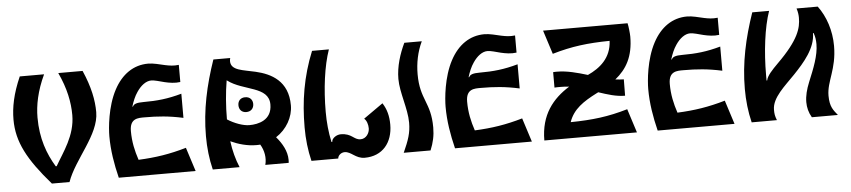

<svg xmlns="http://www.w3.org/2000/svg" viewBox="-43 -963 5436 1227"><g transform="rotate(-5 2675.0 -350.0)"><path d="M40 -428C40 -285 103 -168 249 0H362C412 -143 571 -285 571 -430C571 -507 554 -593 507 -700H351C399 -598 417 -507 417 -425C417 -293 338 -194 289 -108H283C232 -192 194 -293 194 -428C194 -507 212 -598 260 -700H104C57 -593 40 -507 40 -428Z M1122 -153C1015 -122 925 -108 814 -103C794 -163 781 -221 781 -290C781 -372 834 -370 876 -370C960 -370 1031 -365 1123 -345V-500C1034 -475 965 -468 876 -468C836 -468 815 -462 808 -445H804C814 -478 827 -510 845 -536C871 -575 905 -601 938 -601C960 -601 991 -591 1023 -583C1053 -576 1088 -570 1123 -575V-685C1089 -681 1065 -685 1036 -691C1000 -699 962 -710 928 -710C834 -710 758 -657 708 -563C652 -458 641 -321 641 -269C641 -178 656 -89 678 0H1171Z M1814 -365C1814 -522 1707 -575 1609 -598C1529 -617 1451 -619 1451 -680C1451 -686 1452 -693 1454 -700H1346C1291 -540 1256 -384 1256 -216C1256 -142 1264 -69 1281 0H1453C1431 -52 1416 -110 1408 -170C1458 -147 1515 -131 1571 -131C1580 -131 1588 -131 1597 -132C1621 -93 1630 -44 1618 0H1768C1769 -7 1769 -13 1769 -20C1769 -74 1740 -126 1702 -170C1771 -214 1814 -290 1814 -365ZM1399 -311C1399 -398 1406 -483 1419 -560L1422 -558C1520 -484 1684 -500 1684 -382C1684 -281 1596 -262 1539 -262C1500 -262 1444 -282 1399 -311ZM1527 -442C1496 -442 1480 -421 1480 -395C1480 -368 1496 -347 1527 -347C1558 -347 1575 -368 1575 -395C1575 -421 1558 -442 1527 -442Z M2273 -239C2289 -226 2297 -199 2297 -175C2297 -145 2275 -110 2239 -110C2195 -110 2187 -153 2115 -153C2089 -153 2057 -133 2057 -109H2052C2038 -172 2032 -238 2032 -304C2032 -451 2051 -597 2087 -700H1979C1914 -540 1889 -384 1889 -216C1889 -142 1897 -69 1914 0H2086C2086 -16 2104 -37 2130 -37C2172 -37 2197 10 2255 10C2370 10 2436 -72 2436 -187C2436 -242 2424 -287 2398 -327Z M2683 -700C2652 -635 2638 -563 2638 -492C2638 -327 2708 -308 2708 -145C2708 -93 2698 -48 2678 0H2506C2541 -78 2557 -123 2557 -189C2557 -279 2513 -385 2513 -473C2513 -553 2539 -633 2571 -700Z M3279 -153C3172 -122 3082 -108 2971 -103C2951 -163 2938 -221 2938 -290C2938 -372 2991 -370 3033 -370C3117 -370 3188 -365 3280 -345V-500C3191 -475 3122 -468 3033 -468C2993 -468 2972 -462 2965 -445H2961C2971 -478 2984 -510 3002 -536C3028 -575 3062 -601 3095 -601C3117 -601 3148 -591 3180 -583C3210 -576 3245 -570 3280 -575V-685C3246 -681 3222 -685 3193 -691C3157 -699 3119 -710 3085 -710C2991 -710 2915 -657 2865 -563C2809 -458 2798 -321 2798 -269C2798 -178 2813 -89 2835 0H3328Z M3586 -102C3614 -184 3680 -227 3766 -271L3778 -277C3835 -258 3890 -240 3947 -240L3948 -345C3930 -345 3912 -347 3894 -349C3967 -408 4013 -485 4013 -614C4013 -632 4008 -681 4003 -700H3461L3510 -547C3636 -584 3738 -596 3879 -598C3874 -488 3801 -429 3722 -393C3656 -413 3590 -431 3528 -431C3519 -431 3510 -431 3502 -430V-331C3513 -332 3523 -332 3543 -332C3561 -332 3579 -331 3596 -329C3489 -262 3408 -166 3408 0H4002L3953 -153C3828 -116 3726 -104 3586 -102Z M4579 -153C4472 -122 4382 -108 4271 -103C4251 -163 4238 -221 4238 -290C4238 -372 4291 -370 4333 -370C4417 -370 4488 -365 4580 -345V-500C4491 -475 4422 -468 4333 -468C4293 -468 4272 -462 4265 -445H4261C4271 -478 4284 -510 4302 -536C4328 -575 4362 -601 4395 -601C4417 -601 4448 -591 4480 -583C4510 -576 4545 -570 4580 -575V-685C4546 -681 4522 -685 4493 -691C4457 -699 4419 -710 4385 -710C4291 -710 4215 -657 4165 -563C4109 -458 4098 -321 4098 -269C4098 -178 4113 -89 4135 0H4628Z M4713 -216C4713 -142 4721 -69 4738 0H4900C4889 -28 4887 -41 4887 -68C4887 -145 4970 -213 5034 -280C5103 -352 5178 -438 5178 -534H5182C5191 -511 5194 -487 5194 -462C5194 -389 5161 -309 5126 -224C5108 -180 5097 -138 5097 -98C5097 -64 5105 -31 5124 1H5291C5265 -32 5242 -54 5242 -127C5242 -220 5305 -291 5305 -441C5305 -539 5274 -632 5223 -700H5087C5095 -677 5097 -655 5097 -640C5097 -574 5078 -500 4937 -361C4898 -322 4865 -287 4860 -258H4856V-294C4856 -441 4875 -597 4911 -700H4803C4748 -540 4713 -384 4713 -216Z"/></g></svg>

Font: Brassia
Style: Regular
Weight: 400
Designer: Ariel Martín Pérez
Foundry: Tunera Type Foundry
Version: Version 1.600;hotconv 1.0.109;makeotfexe 2.5.65596